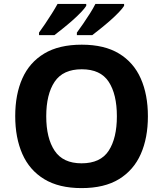

<svg xmlns="http://www.w3.org/2000/svg" viewBox="-20 -954 836 984"><path d="M738 -358Q738 -247 701.5 -164.5Q665 -82 590 -36Q515 10 398 10Q282 10 206.5 -36Q131 -82 94.5 -165Q58 -248 58 -359Q58 -470 94.5 -552Q131 -634 206.5 -679.5Q282 -725 399 -725Q515 -725 590 -679.5Q665 -634 701.5 -551.5Q738 -469 738 -358ZM217 -358Q217 -246 260 -181.5Q303 -117 398 -117Q495 -117 537 -181.5Q579 -246 579 -358Q579 -471 537 -535Q495 -599 399 -599Q303 -599 260 -535Q217 -471 217 -358ZM616 -924Q608 -911 589 -891Q570 -871 545 -849Q520 -827 495.5 -807.5Q471 -788 453 -774H374V-787Q388 -806 406 -832Q424 -858 441 -885Q458 -912 469 -934H616ZM422 -924Q414 -911 395 -891Q376 -871 351 -849Q326 -827 301.5 -807.5Q277 -788 259 -774H180V-787Q194 -806 211.5 -832Q229 -858 246 -885Q263 -912 275 -934H422Z"/></svg>

Font: Noto Sans Bengali UI
Style: Bold
Weight: 700
Designer: Jelle Bosma - Monotype Design Team
Foundry: Monotype Imaging Inc.
Version: Version 2.003; ttfautohint (v1.8.4.7-5d5b)